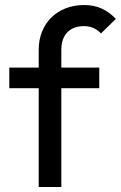

<svg xmlns="http://www.w3.org/2000/svg" viewBox="-20 -744 481 764"><path d="M134 -546V-475H17V-393H134V0H224V-393H375V-475H224V-546C224 -605 257 -640 314 -640C344 -640 364 -629 382 -611L441 -669C407 -704 369 -724 315 -724C208 -724 134 -651 134 -546Z"/></svg>

Font: MV Cash
Style: Regular
Weight: 400
Designer: Rodrigo Fuenzalida
Foundry: fragTYPE
Version: Version 1.100;Glyphs 3.1.2 (3151)